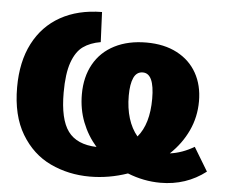

<svg xmlns="http://www.w3.org/2000/svg" viewBox="-52 -785 1023 861"><g transform="rotate(5 459.5 -355.0)"><path d="M904 -53Q816 15 700 15Q625 15 552 -14Q468 15 382 15Q286 15 204.5 -23.5Q123 -62 73 -145.5Q23 -229 23 -356Q23 -471 65.5 -553.5Q108 -636 186.5 -680Q265 -724 373 -725L379 -590Q332 -582 300.5 -559.5Q269 -537 251 -486.5Q233 -436 233 -350Q233 -230 272.5 -176.5Q312 -123 401 -120Q360 -167 337.5 -225Q315 -283 315 -350Q315 -428 347.5 -486Q380 -544 441 -575Q502 -606 584 -606Q664 -606 722 -575.5Q780 -545 810.5 -490.5Q841 -436 841 -364Q841 -293 812 -231Q783 -169 731 -120Q786 -127 840 -159ZM525 -362Q525 -306 539 -260.5Q553 -215 580 -183Q631 -243 631 -357Q631 -471 579 -471Q551 -471 538 -442.5Q525 -414 525 -362Z"/></g></svg>

Font: Bitter Pro Black
Style: Regular
Weight: 900
Designer: Sol Matas, and Bitter project Authors
Foundry: Sol Matas
Version: Version 1.010